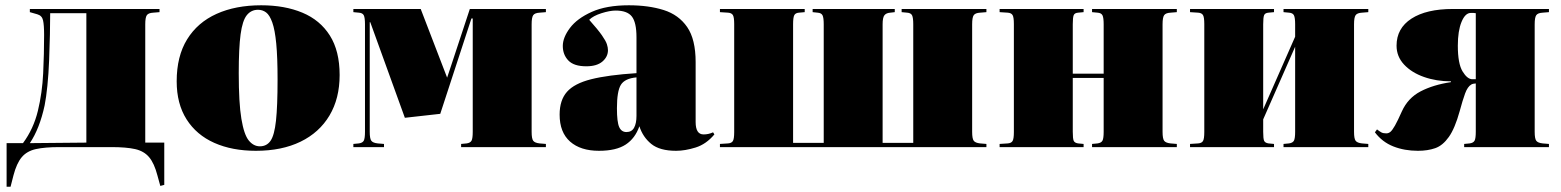

<svg xmlns="http://www.w3.org/2000/svg" viewBox="-20 -557 5910 727"><path d="M587 147 576 107Q564 61 544.5 38Q525 15 491.5 7.5Q458 0 402 0H205Q150 0 116 7.5Q82 15 62.5 38Q43 61 31 107L20 150H5V-15H67Q107 -69 123.5 -137.5Q140 -206 143.5 -280Q147 -354 147 -425Q147 -462 143 -480Q139 -498 121 -503L93 -511V-523H584V-511L560 -509Q542 -508 536 -499.5Q530 -491 530 -465V-17H602V143ZM93 -15 307 -17V-507H170Q170 -473 169 -426Q168 -379 166 -328.5Q164 -278 159.5 -233Q155 -188 149 -158Q130 -70 93 -15Z M949 14Q859 14 791.5 -16Q724 -46 686.5 -105Q649 -164 649 -249Q649 -344 688.5 -408Q728 -472 800 -504.5Q872 -537 969 -537Q1058 -537 1125 -509Q1192 -481 1229 -422.5Q1266 -364 1266 -273Q1266 -184 1227.5 -119.5Q1189 -55 1118 -20.5Q1047 14 949 14ZM964 -3Q990 -3 1004.5 -24Q1019 -45 1025 -100Q1031 -155 1031 -256Q1031 -340 1026 -392Q1021 -444 1011 -472Q1001 -500 987.5 -510Q974 -520 957 -520Q931 -520 914.5 -499.5Q898 -479 891 -427Q884 -375 884 -280Q884 -167 894 -107Q904 -47 922 -25Q940 -3 964 -3Z M1318 0V-12L1339 -14Q1353 -16 1357.5 -24.5Q1362 -33 1362 -58V-465Q1362 -490 1357.5 -499Q1353 -508 1339 -509L1318 -511V-523H1573L1673 -263L1688 -308L1759 -523H2047V-511L2023 -509Q2005 -508 1999 -499.5Q1993 -491 1993 -465V-58Q1993 -32 1999 -24Q2005 -16 2023 -14L2047 -12V0H1726V-12L1747 -14Q1761 -16 1765.5 -24.5Q1770 -33 1770 -58V-487H1765L1647 -126L1513 -111L1382 -473H1380V-58Q1380 -32 1386 -24Q1392 -16 1410 -14L1434 -12V0Z M2248 14Q2178 14 2138.5 -21Q2099 -56 2099 -123Q2099 -178 2127 -209.5Q2155 -241 2218.5 -257Q2282 -273 2390 -280V-416Q2390 -472 2372.5 -494.5Q2355 -517 2311 -517Q2289 -517 2257.5 -507Q2226 -497 2211 -482Q2244 -445 2259 -423.5Q2274 -402 2278 -389.5Q2282 -377 2282 -367Q2282 -342 2261 -324Q2240 -306 2200 -306Q2153 -306 2132 -328Q2111 -350 2111 -383Q2111 -415 2138 -451Q2165 -487 2220.5 -512Q2276 -537 2361 -537Q2436 -537 2493 -519Q2550 -501 2582 -454.5Q2614 -408 2614 -322V-95Q2614 -48 2644 -48Q2663 -48 2680 -56L2685 -48Q2654 -11 2614 1.5Q2574 14 2540 14Q2478 14 2446 -12Q2414 -38 2401 -79Q2385 -33 2349 -9.5Q2313 14 2248 14ZM2352 -57Q2372 -57 2381 -73.5Q2390 -90 2390 -118V-264Q2346 -260 2331 -236Q2316 -212 2316 -147Q2316 -95 2324.5 -76Q2333 -57 2352 -57Z M2706 0V-12L2737 -14Q2750 -15 2755 -23Q2760 -31 2760 -57V-466Q2760 -492 2755 -500Q2750 -508 2737 -509L2706 -511V-523H3027V-511L3005 -509Q2992 -508 2987.5 -499.5Q2983 -491 2983 -465V-16H3099V-465Q3099 -490 3094.5 -499Q3090 -508 3076 -509L3057 -511V-523H3368V-511L3351 -509Q3336 -508 3329 -499.5Q3322 -491 3322 -465V-16H3438V-465Q3438 -490 3433.5 -499Q3429 -508 3415 -509L3394 -511V-523H3715V-511L3691 -509Q3673 -508 3667 -499.5Q3661 -491 3661 -465V-58Q3661 -32 3667 -24Q3673 -16 3691 -14L3715 -12V0Z M3765 0V-12L3796 -14Q3809 -15 3814 -23Q3819 -31 3819 -57V-466Q3819 -492 3814 -500Q3809 -508 3796 -509L3765 -511V-523H4083V-511L4062 -509Q4049 -508 4045.5 -499.5Q4042 -491 4042 -465V-278H4159V-465Q4159 -490 4154.5 -499Q4150 -508 4136 -509L4115 -511V-523H4436V-511L4412 -509Q4394 -508 4388 -499.5Q4382 -491 4382 -465V-58Q4382 -32 4388 -24Q4394 -16 4412 -14L4436 -12V0H4115V-12L4136 -14Q4150 -16 4154.5 -24.5Q4159 -33 4159 -58V-262H4042V-58Q4042 -32 4045.5 -24Q4049 -16 4062 -14L4083 -12V0Z M4486 0V-12L4517 -14Q4530 -15 4535 -23Q4540 -31 4540 -57V-466Q4540 -492 4535 -500Q4530 -508 4517 -509L4486 -511V-523H4804V-511L4783 -509Q4770 -508 4766.5 -499.5Q4763 -491 4763 -465V-143L4884 -418V-465Q4884 -490 4879.5 -499Q4875 -508 4861 -509L4840 -511V-523H5161V-511L5137 -509Q5119 -508 5113 -499.5Q5107 -491 5107 -465V-58Q5107 -32 5113 -24Q5119 -16 5137 -14L5161 -12V0H4840V-12L4861 -14Q4875 -16 4879.5 -24.5Q4884 -33 4884 -58V-380L4763 -105V-58Q4763 -32 4766.5 -24Q4770 -16 4783 -14L4804 -12V0Z M5349 14Q5298 14 5256 -2.5Q5214 -19 5186 -56L5194 -67Q5203 -60 5210 -56Q5217 -52 5229 -52Q5238 -52 5245 -58Q5252 -64 5262 -81.5Q5272 -99 5288 -135Q5311 -186 5359 -211Q5407 -236 5474 -246V-249Q5419 -249 5372 -265.5Q5325 -282 5296.5 -312.5Q5268 -343 5268 -384Q5268 -450 5324.5 -486.5Q5381 -523 5481 -523H5845V-511L5821 -509Q5803 -508 5797 -499.5Q5791 -491 5791 -465V-58Q5791 -32 5797 -24Q5803 -16 5821 -14L5845 -12V0H5524V-12L5545 -14Q5559 -16 5563.5 -24.5Q5568 -33 5568 -58V-241Q5565 -241 5559.5 -240Q5554 -239 5551 -237Q5537 -229 5527.5 -203Q5518 -177 5507 -136Q5489 -71 5466 -38.5Q5443 -6 5414.5 4Q5386 14 5349 14ZM5555 -257H5568V-507Q5564 -508 5559.5 -508Q5555 -508 5549 -508Q5528 -508 5514 -474Q5500 -440 5500 -384Q5500 -316 5518 -286.5Q5536 -257 5555 -257Z"/></svg>

Font: Display Black
Style: Regular
Weight: 900
Designer: Latin by Veronika Burian and Jose Scaglione. Greek by Irene Vlachou. Cyrillic by Vera Evstafieva.
Foundry: TypeTogether
Version: Version 3.002